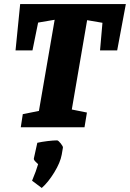

<svg xmlns="http://www.w3.org/2000/svg" viewBox="-20 -631 644 952"><path d="M561 -381H476L488 -518L412 -531L336 -88L411 -73L399 0H83L93 -65L173 -81L251 -533L169 -519L141 -381H57L80 -611H604ZM139 265Q160 215 169 183Q168 182 157 171.5Q146 161 148 154L165 77Q187 72 216 68.5Q245 65 263 65Q269 65 281 80Q293 95 292 101L286 136Q279 175 249 224Q219 273 187 301Z"/></svg>

Font: Grenze ExtraBold
Style: Italic
Weight: 800
Italic angle: -10°
Designer: Renata Polastri
Foundry: Omnibus-Type
Version: Version 1.002; ttfautohint (v1.8)